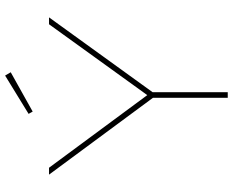

<svg xmlns="http://www.w3.org/2000/svg" viewBox="-100 -812 912 752"><g transform="rotate(-90 356.0 -436.0)"><path d="M349 0V-314L357 -282L48 -700H75L364 -309H355L637 -700H664L362 -282L371 -314V0ZM295 -764 286 -780 436 -872 449 -850Z"/></g></svg>

Font: Lexend Exa Thin
Style: Regular
Weight: 250
Designer: Bonnie Shaver-Troup, Thomas Jockin
Foundry: Lexend
Version: Version 1.007